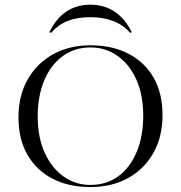

<svg xmlns="http://www.w3.org/2000/svg" viewBox="-20 -772 758 804"><path d="M358.1 11.3Q267.7 11.3 200 -23.8Q132.3 -58.9 94.8 -124.2Q57.3 -189.5 57.3 -281.5Q57.3 -371.8 96 -439.5Q134.7 -507.3 202.4 -544.8Q270.2 -582.3 358.9 -582.3Q450 -582.3 517.7 -547.2Q585.5 -512.1 623 -447.2Q660.5 -382.3 660.5 -289.5Q660.5 -199.2 622.2 -131.5Q583.9 -63.7 516.1 -26.2Q448.4 11.3 358.1 11.3ZM358.1 2.4Q425.8 2.4 475.4 -33.9Q525 -70.2 552.4 -135.9Q579.8 -201.6 579.8 -287.1Q579.8 -375 550.8 -439.1Q521.8 -503.2 471.8 -538.3Q421.8 -573.4 358.9 -573.4Q292.7 -573.4 242.7 -537.1Q192.7 -500.8 165.3 -435.5Q137.9 -370.2 137.9 -283.9Q137.9 -196.8 167.3 -132.3Q196.8 -67.7 246.4 -32.7Q296 2.4 358.1 2.4ZM358.9 -752.4Q416.1 -752.4 460.1 -723Q504 -693.5 531.5 -637.9L525.8 -633.9Q496 -667.7 454.4 -683.9Q412.9 -700 358.1 -700Q303.2 -700 263.3 -684.3Q223.4 -668.5 193.5 -633.9L187.1 -637.9Q214.5 -694.4 257.7 -723.4Q300.8 -752.4 358.9 -752.4Z"/></svg>

Font: Playfair 144pt SemiExpanded Light
Style: Regular
Weight: 300
Width: 6
Designer: Claus Eggers Sørensen
Foundry: Claus Eggers Sørensen
Version: Version 2.203